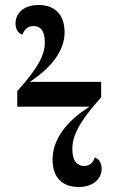

<svg xmlns="http://www.w3.org/2000/svg" viewBox="-20 -738 469 767"><path d="M295 9C350 9 386 -22 386 -64C386 -86 377 -102 359 -109C351 -88 339 -75 316 -75C289 -75 269 -94 269 -143C269 -195 296 -252 384 -349V-411H99C190 -471 238 -539 238 -609C238 -679 200 -718 134 -718C77 -718 42 -687 42 -644C42 -623 51 -607 69 -599C78 -620 90 -634 114 -634C141 -634 159 -616 159 -569C159 -524 140 -475 49 -374V-312H338C243 -253 190 -179 190 -101C190 -29 228 9 295 9Z"/></svg>

Font: Noto Serif Display ExtraCondensed
Style: Bold
Weight: 700
Width: 2
Designer: Monotype Design Team
Foundry: Monotype Imaging Inc.
Version: Version 2.009